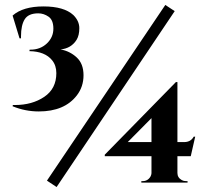

<svg xmlns="http://www.w3.org/2000/svg" viewBox="-20 -739 829 777"><path d="M649 -719 687 -694 209 18 170 -8ZM277 -678Q301 -654 301 -625Q301 -596 290 -578Q268 -543 225 -539Q263 -532 290.5 -506.5Q318 -481 318 -434.5Q318 -388 291 -353Q241 -288 137 -288Q82 -288 31 -309L32 -314Q36 -314 40 -314Q110 -314 159 -347Q208 -380 208 -443Q208 -474 191 -495Q162 -531 99 -532L100 -538Q101 -538 103 -538Q143 -538 169.5 -563Q196 -588 196 -623Q196 -658 176.5 -671.5Q157 -685 135 -685Q95 -685 80 -661Q65 -637 65 -592Q65 -588 65 -584H59L31 -676Q73 -713 156 -713Q239 -713 277 -678ZM733 -6H739V0H552V-6H558Q572 -6 582 -15.5Q592 -25 593 -38V-107H404V-113L692 -407H698V-164H725Q752 -164 764 -186H770L752 -107H698V-39Q698 -20 716 -10Q723 -6 733 -6ZM593 -164V-261L497 -164Z"/></svg>

Font: Cinzel Decorative
Style: Bold
Weight: 700
Version: Version 1.002;PS 001.002;hotconv 1.0.56;makeotf.lib2.0.21325